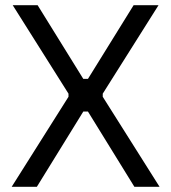

<svg xmlns="http://www.w3.org/2000/svg" viewBox="-20 -720 660 740"><path d="M29 -700 244 -359V-347L25 0H122L301 -290H319L498 0H595L376 -347V-359L591 -700H495L319 -416H301L125 -700Z"/></svg>

Font: Space Text
Style: Regular
Weight: 400
Designer: Florian Karsten (Space Text), Colophon Foundry (Space Mono)
Foundry: Florian Karsten
Version: Version 1.003;PS 001.003;hotconv 1.0.88;makeotf.lib2.5.64775